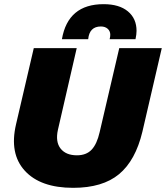

<svg xmlns="http://www.w3.org/2000/svg" viewBox="-20 -891 796 921"><path d="M277 -703Q306 -871 477 -871Q552 -871 593.5 -836.5Q635 -802 635 -743Q635 -726 630 -703H506Q509 -715 509 -724Q509 -742 496.5 -753Q484 -764 464 -764Q409 -764 403 -703ZM331 10Q174 10 99 -72Q24 -154 57 -295L142 -660H348L258 -269Q245 -211 270.5 -178.5Q296 -146 349 -146Q394 -146 419.5 -173Q445 -200 458 -257L552 -660H756L663 -259Q630 -121 551 -55.5Q472 10 331 10Z"/></svg>

Font: Elaine Sans ExtraBold
Style: Italic
Weight: 800
Italic angle: -13°
Designer: Wei Huang
Foundry: Wei Huang
Version: Version 2.001;December 24, 2019;FontCreator 12.0.0.2547 64-b